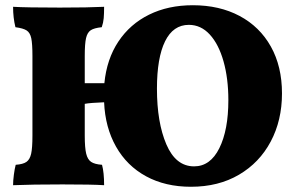

<svg xmlns="http://www.w3.org/2000/svg" viewBox="-20 -705 1133 734"><path d="M1058 -348Q1058 -245 1015 -164Q972 -83 893.5 -37Q815 9 710 9Q612 9 538.5 -31Q465 -71 423.5 -144.5Q382 -218 378 -314Q325 -312 304 -308V-187Q304 -140 309.5 -117.5Q315 -95 328.5 -86Q342 -77 370 -75Q378 -46 378 3Q333 0 219 0Q101 0 30 3Q30 -14 33 -37Q36 -60 40 -75Q68 -77 81 -86Q94 -95 99 -117Q104 -139 104 -187V-491Q104 -538 99.5 -559Q95 -580 82 -588.5Q69 -597 39 -601Q30 -637 30 -679Q80 -676 209 -676Q318 -676 378 -679Q378 -653 376.5 -635.5Q375 -618 369 -601Q340 -598 327 -589.5Q314 -581 309 -559.5Q304 -538 304 -491V-387H379Q388 -479 432.5 -546Q477 -613 550 -649Q623 -685 717 -685Q819 -685 896 -644Q973 -603 1015.5 -527Q1058 -451 1058 -348ZM853 -322Q853 -405 834.5 -470.5Q816 -536 782 -573Q748 -610 702 -610Q642 -610 611 -547Q580 -484 580 -366Q580 -237 616 -153Q652 -69 722 -69Q784 -69 818.5 -138.5Q853 -208 853 -322Z"/></svg>

Font: Vollkorn SC Black
Style: Regular
Weight: 900
Designer: Friedrich Althausen
Foundry: Friedrich Althausen
Version: Version 4.015